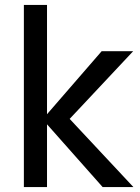

<svg xmlns="http://www.w3.org/2000/svg" viewBox="-20 -760 570 780"><path d="M77 -740V0H171V-255L397 0H522L263 -277L521 -552H393L171 -296V-740Z"/></svg>

Font: Malmofest
Style: Regular
Weight: 400
Designer: Jonny Pinhorn (Poppins), Kolossal
Version: Version 1.004;Glyphs 3.1.2 (3151)